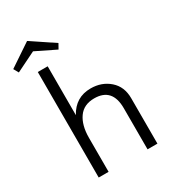

<svg xmlns="http://www.w3.org/2000/svg" viewBox="-272 -1031 1024 1144"><g transform="rotate(-30 239.5 -459.0)"><path d="M237 -780 100 -847 -36 -780 -55 -814 100 -918 256 -814ZM286 -484Q362 -484 414.5 -438Q467 -392 467 -313V0H399V-283Q399 -422 275 -422Q203 -422 167 -371Q131 -320 131 -234V0H63V-726H131V-390Q182 -484 286 -484Z"/></g></svg>

Font: Didact Gothic
Style: Regular
Weight: 400
Designer: Daniel Johnson
Foundry: Daniel Johnson
Version: Version 2.101;PS 002.101;hotconv 1.0.88;makeotf.lib2.5.64775